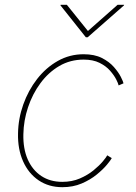

<svg xmlns="http://www.w3.org/2000/svg" viewBox="-20 -778 571 806"><path d="M241.7 7.8Q184.6 7.8 142.1 -21Q99.6 -49.8 76.9 -100.8Q54.2 -151.9 55.7 -217.8Q56.6 -279.8 77.6 -339.1Q98.6 -398.4 135.7 -446.3Q172.9 -494.1 222.7 -522.2Q272.5 -550.3 331.1 -550.3Q376.5 -550.3 407.5 -534.7Q438.5 -519 458 -496.8Q477.5 -474.6 487.3 -455.1Q497.1 -435.5 498.5 -428.2L478 -419.4Q476.6 -427.2 467.8 -444.6Q459 -461.9 442.1 -481.2Q425.3 -500.5 397.9 -514.2Q370.6 -527.8 331.1 -527.8Q274.9 -527.8 229 -501Q183.1 -474.1 149.7 -428.7Q116.2 -383.3 97.7 -327.6Q79.1 -272 78.1 -214.4Q76.7 -153.8 96.4 -108.9Q116.2 -64 153.3 -39.3Q190.4 -14.6 241.7 -14.6Q282.2 -14.6 315.2 -28.8Q348.1 -43 372.6 -63Q397 -83 411.9 -100.8Q426.8 -118.7 430.2 -126L449.2 -114.3Q445.3 -106.4 429.2 -86.9Q413.1 -67.4 386.2 -45.4Q359.4 -23.4 323 -7.8Q286.6 7.8 241.7 7.8ZM260.7 -757.8 349.1 -647.9 473.6 -757.8H501L500.5 -755.4L348.1 -621.6H340.3L233.9 -755.4L234.4 -757.8Z"/></svg>

Font: Inter 16pt Thin
Style: Italic
Weight: 250
Italic angle: -9.3988°
Version: Version 4.001;git-66647c0bb